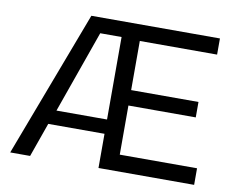

<svg xmlns="http://www.w3.org/2000/svg" viewBox="-76 -791 1104 891"><g transform="rotate(10 476.0 -345.0)"><path d="M24.4 0 285.2 -689.9H891.1V-613.8H526.9V-382.3H844.2V-309.6H526.9V-78.1H891.1V0H440.4V-161.1H175.3L118.2 0ZM202.1 -228.5H440.4V-617.2H339.8Z"/></g></svg>

Font: HK Grotesk Medium Legacy
Style: Regular
Weight: 500
Designer: Alfredo Marco Pradil
Foundry: Hanken Design Co.
Version: Version 2.022;PS 002.022;hotconv 1.0.88;makeotf.lib2.5.64775